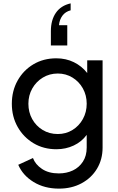

<svg xmlns="http://www.w3.org/2000/svg" viewBox="-20 -896 699 1136"><path d="M329 220Q404 220 462.5 188.5Q521 157 554 102Q587 47 587 -23V-539H496V-464Q464 -505 417 -528Q370 -551 313 -551Q237 -551 177.5 -515.5Q118 -480 84 -419Q50 -358 50 -282Q50 -206 84.5 -145Q119 -84 178.5 -48.5Q238 -13 314 -13Q369 -13 416 -35Q463 -57 493 -98V-23Q493 26 470.5 60.5Q448 95 411 112.5Q374 130 328 130Q268 130 228.5 103.5Q189 77 175 39L88 79Q115 142 179 181Q243 220 329 220ZM322 -103Q272 -103 232.5 -127Q193 -151 170.5 -191.5Q148 -232 148 -282Q148 -332 171 -372.5Q194 -413 233.5 -437Q273 -461 322 -461Q370 -461 409 -437Q448 -413 470.5 -372.5Q493 -332 493 -282Q493 -233 470.5 -192Q448 -151 409 -127Q370 -103 322 -103ZM281 -627H378V-747H329Q332 -780 349.5 -803.5Q367 -827 398 -835V-876Q340 -863 310.5 -820Q281 -777 281 -712Z"/></svg>

Font: Plus Jakarta Sans Medium
Style: Regular
Weight: 500
Designer: Gumpita Rahayu
Foundry: Tokotype
Version: Version 2.004; ttfautohint (v1.8.3)